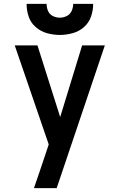

<svg xmlns="http://www.w3.org/2000/svg" viewBox="-20 -969 616 989"><path d="M155 0H272L520 -735H403L290 -366L173 -735H56L231 -225L210 -162Q196 -121 182.5 -80.5Q169 -40 155 0ZM288 -789Q321 -789 354 -798Q387 -807 412.5 -829.5Q438 -852 449 -884Q460 -916 460 -949H357Q357 -930 349 -912.5Q341 -895 324 -886.5Q307 -878 288 -878Q269 -878 252 -886.5Q235 -895 227.5 -912.5Q220 -930 220 -949H117Q117 -916 127.5 -884Q138 -852 164 -829.5Q190 -807 222.5 -798Q255 -789 288 -789Z"/></svg>

Font: Iosevka Sparkle Semibold
Style: Regular
Weight: 600
Designer: Belleve Invis
Foundry: Belleve Invis
Version: Version 4.5.0; ttfautohint (v1.8.3)